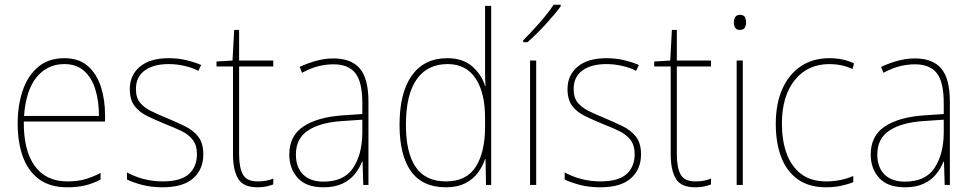

<svg xmlns="http://www.w3.org/2000/svg" viewBox="-20 -785 4130 815"><path d="M253 -538Q315 -538 353 -504.5Q391 -471 408.5 -416Q426 -361 426 -295V-269H81Q80 -146 127.5 -80.5Q175 -15 266 -15Q306 -15 337 -23Q368 -31 407 -51V-23Q375 -6 341.5 2Q308 10 266 10Q192 10 145.5 -24.5Q99 -59 77 -120Q55 -181 55 -261Q55 -338 76.5 -401Q98 -464 142 -501Q186 -538 253 -538ZM253 -513Q181 -513 135.5 -457.5Q90 -402 82 -293H400Q400 -356 384.5 -406Q369 -456 336.5 -484.5Q304 -513 253 -513Z M843 -130Q843 -66 800 -28Q757 10 670 10Q622 10 582.5 -0.5Q543 -11 519 -23V-53Q552 -35 590.5 -25Q629 -15 670 -15Q747 -15 781.5 -46Q816 -77 816 -131Q816 -168 798.5 -191Q781 -214 750 -229Q719 -244 680 -259Q639 -276 605 -292.5Q571 -309 551 -335.5Q531 -362 531 -407Q531 -466 574 -502Q617 -538 696 -538Q736 -538 771.5 -529.5Q807 -521 834 -509L822 -484Q799 -497 764.5 -505Q730 -513 696 -513Q632 -513 594.5 -486Q557 -459 557 -407Q557 -370 574.5 -349Q592 -328 621.5 -313.5Q651 -299 688 -284Q728 -267 763.5 -250Q799 -233 821 -205.5Q843 -178 843 -130Z M1073 -15Q1094 -15 1110 -18Q1126 -21 1140 -27V-2Q1126 3 1110.5 6.5Q1095 10 1073 10Q1012 10 990.5 -27Q969 -64 969 -130V-503H899V-524L967 -528L974 -658H995V-528H1140V-503H995V-130Q995 -74 1011 -44.5Q1027 -15 1073 -15Z M1396 -537Q1471 -537 1507.5 -494Q1544 -451 1544 -353V0H1522L1519 -99H1517Q1506 -71 1486 -46Q1466 -21 1433.5 -5.5Q1401 10 1353 10Q1280 10 1244 -29.5Q1208 -69 1208 -129Q1208 -208 1267 -247.5Q1326 -287 1430 -295L1518 -301V-347Q1518 -437 1488.5 -474.5Q1459 -512 1396 -512Q1364 -512 1331.5 -504Q1299 -496 1262 -476L1252 -501Q1286 -517 1322.5 -527Q1359 -537 1396 -537ZM1431 -271Q1339 -265 1287.5 -231Q1236 -197 1236 -129Q1236 -75 1266.5 -44.5Q1297 -14 1353 -14Q1440 -14 1478.5 -71.5Q1517 -129 1518 -220V-277Z M1873 10Q1773 10 1724.5 -58Q1676 -126 1676 -255Q1676 -392 1728.5 -465Q1781 -538 1879 -538Q1945 -538 1985 -502.5Q2025 -467 2039 -420H2041Q2039 -448 2039 -474Q2039 -500 2039 -526V-760H2065V0H2043L2041 -110H2039Q2029 -79 2008.5 -51.5Q1988 -24 1954.5 -7Q1921 10 1873 10ZM1873 -15Q1960 -15 1999.5 -77Q2039 -139 2039 -248V-284Q2039 -392 1998.5 -452.5Q1958 -513 1880 -513Q1794 -513 1748.5 -448Q1703 -383 1703 -255Q1703 -137 1744.5 -76Q1786 -15 1873 -15Z M2256 0H2230V-528H2256ZM2360 -758Q2334 -723 2294.5 -680Q2255 -637 2219 -606H2201V-614Q2235 -648 2271 -689Q2307 -730 2330 -765H2360Z M2701 -130Q2701 -66 2658 -28Q2615 10 2528 10Q2480 10 2440.5 -0.5Q2401 -11 2377 -23V-53Q2410 -35 2448.5 -25Q2487 -15 2528 -15Q2605 -15 2639.5 -46Q2674 -77 2674 -131Q2674 -168 2656.5 -191Q2639 -214 2608 -229Q2577 -244 2538 -259Q2497 -276 2463 -292.5Q2429 -309 2409 -335.5Q2389 -362 2389 -407Q2389 -466 2432 -502Q2475 -538 2554 -538Q2594 -538 2629.5 -529.5Q2665 -521 2692 -509L2680 -484Q2657 -497 2622.5 -505Q2588 -513 2554 -513Q2490 -513 2452.5 -486Q2415 -459 2415 -407Q2415 -370 2432.5 -349Q2450 -328 2479.5 -313.5Q2509 -299 2546 -284Q2586 -267 2621.5 -250Q2657 -233 2679 -205.5Q2701 -178 2701 -130Z M2931 -15Q2952 -15 2968 -18Q2984 -21 2998 -27V-2Q2984 3 2968.5 6.5Q2953 10 2931 10Q2870 10 2848.5 -27Q2827 -64 2827 -130V-503H2757V-524L2825 -528L2832 -658H2853V-528H2998V-503H2853V-130Q2853 -74 2869 -44.5Q2885 -15 2931 -15Z M3121 -722Q3137 -722 3142 -712Q3147 -702 3147 -690Q3147 -677 3141.5 -667.5Q3136 -658 3120 -658Q3106 -658 3100.5 -667.5Q3095 -677 3095 -690Q3095 -702 3100.5 -712Q3106 -722 3121 -722ZM3133 -528V0H3107V-528Z M3487 10Q3413 10 3365.5 -24.5Q3318 -59 3295.5 -119.5Q3273 -180 3273 -259Q3273 -344 3300.5 -406.5Q3328 -469 3379 -503.5Q3430 -538 3501 -538Q3559 -538 3605 -516L3599 -492Q3575 -503 3550.5 -508Q3526 -513 3501 -513Q3408 -513 3353.5 -445Q3299 -377 3299 -260Q3299 -190 3318.5 -135Q3338 -80 3379.5 -47.5Q3421 -15 3488 -15Q3518 -15 3547.5 -21Q3577 -27 3602 -38V-12Q3581 -3 3551 3.5Q3521 10 3487 10Z M3864 -537Q3939 -537 3975.5 -494Q4012 -451 4012 -353V0H3990L3987 -99H3985Q3974 -71 3954 -46Q3934 -21 3901.5 -5.5Q3869 10 3821 10Q3748 10 3712 -29.5Q3676 -69 3676 -129Q3676 -208 3735 -247.5Q3794 -287 3898 -295L3986 -301V-347Q3986 -437 3956.5 -474.5Q3927 -512 3864 -512Q3832 -512 3799.5 -504Q3767 -496 3730 -476L3720 -501Q3754 -517 3790.5 -527Q3827 -537 3864 -537ZM3899 -271Q3807 -265 3755.5 -231Q3704 -197 3704 -129Q3704 -75 3734.5 -44.5Q3765 -14 3821 -14Q3908 -14 3946.5 -71.5Q3985 -129 3986 -220V-277Z"/></svg>

Font: Noto Sans Lao UI SemCond Thin
Style: Regular
Weight: 100
Width: 4
Designer: Monotype Design Team
Foundry: Monotype Imaging Inc.
Version: Version 2.000; ttfautohint (v1.8.4.7-5d5b)